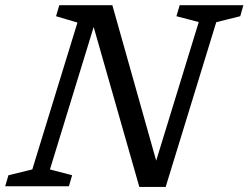

<svg xmlns="http://www.w3.org/2000/svg" viewBox="-40 -718 958 740"><path d="M572.5 -61.5 555 -76 726 -633 640 -655.5 652.5 -698H898L886 -655.5L793.5 -632.5L598.5 2.5H497L313 -642L326.5 -632L152.5 -65L238 -42.5L225.5 0H-20L-7.5 -42.5L84.5 -65L258.5 -631L176 -655.5L188.5 -698H393Z"/></svg>

Font: Newsreader 9pt
Style: Italic
Weight: 400
Italic angle: -17°
Designer: Hugues Gentile
Foundry: Production Type
Version: Version 1.003